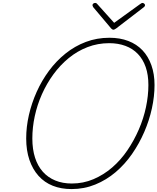

<svg xmlns="http://www.w3.org/2000/svg" viewBox="-20 -1273 1076 1312"><path d="M469 19Q398 19 341 -3.5Q284 -26 243.5 -71Q203 -116 181 -180.5Q159 -245 159 -327Q159 -406 177.5 -487Q196 -568 230.5 -645Q265 -722 314.5 -789Q364 -856 427.5 -907Q491 -958 566.5 -986.5Q642 -1015 728 -1015Q800 -1015 857 -993Q914 -971 953.5 -929.5Q993 -888 1014.5 -827.5Q1036 -767 1036 -692Q1036 -615 1018 -532.5Q1000 -450 965.5 -370.5Q931 -291 882 -220.5Q833 -150 770 -96.5Q707 -43 631 -12Q555 19 469 19ZM471 -19Q549 -19 618.5 -48.5Q688 -78 746.5 -128.5Q805 -179 850.5 -246Q896 -313 928.5 -388Q961 -463 977.5 -541Q994 -619 994 -692Q994 -762 975.5 -815Q957 -868 922 -904.5Q887 -941 837 -959.5Q787 -978 726 -978Q648 -978 578 -951Q508 -924 449.5 -876Q391 -828 345 -765Q299 -702 266.5 -629Q234 -556 217.5 -479Q201 -402 201 -327Q201 -253 219.5 -195.5Q238 -138 273 -99Q308 -60 358 -39.5Q408 -19 471 -19ZM953 -1253Q960 -1253 965.5 -1248Q971 -1243 971 -1238Q971 -1234 969.5 -1231Q968 -1228 963 -1224L773 -1078Q766 -1074 762.5 -1072Q759 -1070 755 -1070Q751 -1070 748 -1072Q745 -1074 740 -1078L617 -1224Q616 -1227 614 -1230.5Q612 -1234 612 -1237Q612 -1245 618 -1249Q624 -1253 631 -1253Q635 -1253 638 -1251.5Q641 -1250 645 -1245L760 -1117L936 -1244Q945 -1250 947.5 -1251.5Q950 -1253 953 -1253Z"/></svg>

Font: Playwrite US Trad Thin
Style: Regular
Weight: 250
Designer: Veronika Burian, José Scaglione
Foundry: TypeTogether
Version: Version 1.003